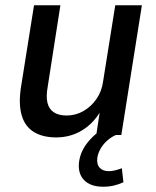

<svg xmlns="http://www.w3.org/2000/svg" viewBox="-20 -512 591 728"><path d="M193 9Q142 9 108.5 -11.5Q75 -32 62.5 -74Q50 -116 59 -178L109 -492H209L161 -184Q154 -146 160 -122Q166 -98 184.5 -86Q203 -74 232 -74Q267 -74 296.5 -91Q326 -108 346 -137Q366 -166 371 -204L417 -492H518L440 0H345L360 -99H366Q339 -48 294 -19.5Q249 9 193 9ZM371 196Q323 196 298.5 170.5Q274 145 280 100Q286 59 316 23.5Q346 -12 392 -36L419 0Q401 8 386 21.5Q371 35 361.5 51.5Q352 68 349 86Q346 111 358 124Q370 137 392 137Q404 137 416 134Q428 131 442 126L448 179Q431 187 412 191.5Q393 196 371 196Z"/></svg>

Font: Nunito Sans 10pt SemiCondensed SemiBold
Style: Italic
Weight: 600
Width: 4
Italic angle: -9°
Designer: Vernon Adams
Foundry: Vernon Adams
Version: Version 3.101;gftools[0.9.27]